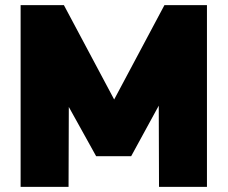

<svg xmlns="http://www.w3.org/2000/svg" viewBox="-20 -725 883 745"><path d="M783 -705V0H597L596 -315L489 -119H353L247 -310L246 0H60V-705H228L423 -339L618 -705Z"/></svg>

Font: Nunito Sans Heavy
Style: Regular
Weight: 400
Designer: Vernon Adams
Foundry: Vernon Adams
Version: Version 2.500